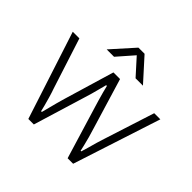

<svg xmlns="http://www.w3.org/2000/svg" viewBox="-178 -905 1085 1085"><g transform="rotate(45 365.0 -362.5)"><path d="M186 0 15 -526H68L165 -225Q175 -197 183 -169Q191 -141 197 -118.5Q203 -96 206 -82H212Q217 -100 223.5 -126Q230 -152 237 -178Q244 -204 250 -224L340 -526H393L484 -225Q493 -197 500.5 -169.5Q508 -142 513.5 -119Q519 -96 522 -82H527Q533 -100 540 -125.5Q547 -151 554.5 -177.5Q562 -204 569 -224L666 -526H715L544 0H500L405 -313Q399 -332 392 -356.5Q385 -381 378.5 -404.5Q372 -428 368 -446H362Q357 -427 350.5 -402Q344 -377 337.5 -353.5Q331 -330 325 -312L230 0ZM221 -591 341 -725H390L511 -591H452L351 -703H378L280 -591Z"/></g></svg>

Font: Archivo SemiExpanded Thin
Style: Regular
Weight: 250
Width: 6
Designer: Hector Gatti
Foundry: Omnibus-Type
Version: Version 2.001